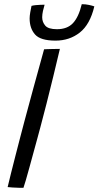

<svg xmlns="http://www.w3.org/2000/svg" viewBox="-20 -894 470 917"><path d="M92 3Q83.5 3 69.2 2.8Q55 2.5 40.2 1.5Q25.5 0.5 16.5 -0.5Q23 -28.5 32.8 -67.5Q42.5 -106.5 53.8 -150.2Q65 -194 76.2 -236.8Q87.5 -279.5 97 -316Q115 -384 139 -471.5Q163 -559 190.5 -658.5Q195 -659 204.2 -659.2Q213.5 -659.5 225 -659.8Q236.5 -660 247.2 -660.2Q258 -660.5 266 -660.5Q251 -596.5 234.5 -529Q218 -461.5 202.2 -399Q186.5 -336.5 173 -287Q167.5 -266 158.5 -233.2Q149.5 -200.5 139.5 -163.8Q129.5 -127 120 -92.5Q110.5 -58 103 -32.2Q95.5 -6.5 92 3ZM430.5 -863.5Q410 -777 361 -738.5Q312 -700 245 -700Q173.5 -700 147.5 -729.2Q121.5 -758.5 121.5 -806Q121.5 -817.5 124.5 -835.2Q127.5 -853 130.5 -866Q140 -868.5 150.8 -869.5Q161.5 -870.5 172.8 -871Q184 -871.5 193 -871.5Q189 -858.5 185.2 -841.8Q181.5 -825 181.5 -811.5Q181.5 -789 196 -771.8Q210.5 -754.5 252 -754.5Q301 -754.5 328.2 -783.2Q355.5 -812 370.5 -874Q388.5 -874 404.8 -870.5Q421 -867 430.5 -863.5Z"/></svg>

Font: Grandstander Thin Light
Style: Italic
Weight: 300
Italic angle: -15°
Version: Version 1.200